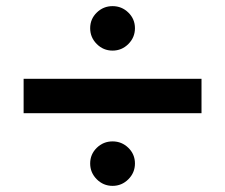

<svg xmlns="http://www.w3.org/2000/svg" viewBox="-20 -603 734 626"><path d="M57 -234V-346H637V-234ZM347 3Q317 3 295.5 -18.5Q274 -40 274 -70Q274 -100 295.5 -121Q317 -142 347 -142Q377 -142 398.5 -121Q420 -100 420 -70Q420 -40 398.5 -18.5Q377 3 347 3ZM347 -438Q317 -438 295.5 -459.5Q274 -481 274 -511Q274 -541 295.5 -562Q317 -583 347 -583Q377 -583 398.5 -562Q420 -541 420 -511Q420 -481 398.5 -459.5Q377 -438 347 -438Z"/></svg>

Font: M PLUS 2 SemiBold
Style: Regular
Weight: 600
Designer: Coji Morishita
Foundry: UNDERFOREST DESIGN
Version: Version 1.001